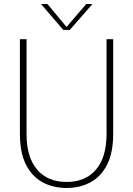

<svg xmlns="http://www.w3.org/2000/svg" viewBox="-20 -923 662 955"><path d="M311 12Q244 12 191.5 -16.5Q139 -45 109 -104.5Q79 -164 79 -258V-728H112V-257Q112 -141 164.5 -79.5Q217 -18 311 -18Q405 -18 457.5 -79.5Q510 -141 510 -257V-728H543V-258Q543 -164 513 -104.5Q483 -45 430.5 -16.5Q378 12 311 12ZM295 -774 184 -903H216L311 -789L409 -903H440L327 -774Z"/></svg>

Font: Murecho ExtraLight
Style: Regular
Weight: 200
Designer: Neil Summerour
Foundry: Positype
Version: Version 1.010; ttfautohint (v1.8.3)